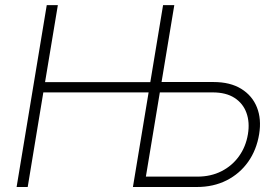

<svg xmlns="http://www.w3.org/2000/svg" viewBox="-20 -748 1110 768"><path d="M46.4 0 167 -727.5H211.4L160.2 -419.4H602.1L595.2 -378.4H153.3L90.8 0ZM611.3 -419.9H834Q900.9 -419.9 945.1 -392.6Q989.3 -365.2 1007.8 -318.4Q1026.4 -271.5 1016.6 -211.4Q1006.3 -148.4 972.7 -100.8Q939 -53.2 886.5 -26.6Q834 0 767.1 0H511.7L632.3 -727.5H677.2L563.5 -41.5H769.5Q823.2 -41.5 865.7 -63Q908.2 -84.5 935.8 -122.8Q963.4 -161.1 971.7 -211.4Q979.5 -258.8 965.8 -296.6Q952.1 -334.5 918.2 -356.4Q884.3 -378.4 830.6 -378.4H604.5Z"/></svg>

Font: Inter 24pt ExtraLight
Style: Italic
Weight: 250
Italic angle: -9.3988°
Version: Version 4.001;git-66647c0bb